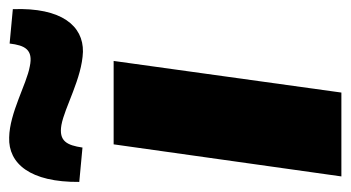

<svg xmlns="http://www.w3.org/2000/svg" viewBox="-193 -572 765 419"><g transform="rotate(-90 189.5 -362.5)"><path d="M99 -725C42 -727 1 -679 2 -572L77 -565C82 -599 91 -617 126 -611C165 -604 228 -566 286 -564C342 -563 383 -610 379 -717L304 -724C300 -691 291 -672 254 -680C215 -687 153 -724 99 -725ZM266 -497H84L14 0H197Z"/></g></svg>

Font: Exo 2 Extra Bold
Style: Italic
Weight: 800
Italic angle: -8°
Designer: Natanael Gama
Version: Version 1.001;PS 001.001;hotconv 1.0.88;makeotf.lib2.5.64775